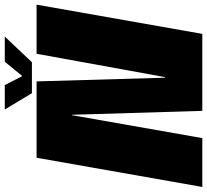

<svg xmlns="http://www.w3.org/2000/svg" viewBox="-79 -793 844 782"><g transform="rotate(-90 343.0 -402.0)"><path d="M-27.5 0H171.5L265 -531.5H266.5L282.5 0H596L715 -675H515L420 -152.5H417.5L402.5 -675H91.5ZM354.5 -694H480.5L585 -804.5H482.5L424 -733L387.5 -804.5H288Z"/></g></svg>

Font: Anybody Condensed Black
Style: Italic
Weight: 900
Width: 3
Italic angle: -10°
Version: Version 1.113;gftools[0.9.25]